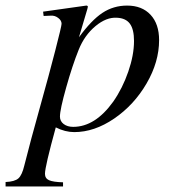

<svg xmlns="http://www.w3.org/2000/svg" viewBox="-92 -467 612 695"><path d="M65.9 -409.2 64 -424.8 220.2 -446.8Q222.2 -447.3 224.1 -445.8Q226.1 -444.3 226.1 -442.9Q226.1 -441.9 224.1 -434.1L193.8 -332Q238.8 -394 278.8 -420.4Q318.8 -446.8 368.2 -446.8Q421.9 -446.8 452.9 -413.6Q483.9 -380.4 483.9 -321.8Q483.9 -242.7 438.5 -164.8Q393.1 -86.9 321.3 -37.8Q249.5 11.2 176.8 11.2Q143.6 11.2 109.9 -5.9Q70.8 136.2 70.8 162.1Q70.8 178.7 85.4 185.3Q100.1 191.9 136.2 192.9V208H-71.8V191.9Q-38.6 190.4 -25.4 178.7Q-12.2 167 -3.9 131.8Q16.1 51.3 57.1 -95.2Q84.5 -192.9 107.7 -282.7Q130.9 -372.6 130.9 -380.9Q130.9 -393.1 118.4 -402.3Q106 -411.6 91.8 -410.2H88.9ZM331.1 -402.8Q293 -405.3 253.4 -372.3Q213.9 -339.4 192.9 -287.1Q169.9 -230 147.5 -150.1Q125 -70.3 125 -44.9Q125 -28.3 138.4 -18.1Q151.9 -7.8 172.9 -7.8Q252.4 -7.8 317.9 -99.1Q351.6 -147.5 372.3 -207.5Q393.1 -267.6 393.1 -318.8Q393.1 -360.8 378.2 -381.1Q363.3 -401.4 331.1 -402.8Z"/></svg>

Font: Accordance
Style: Italic
Weight: 400
Italic angle: -11°
Version: Version 1.2 (build January 31, 2020) Miklal Software Solutio